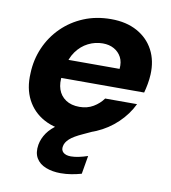

<svg xmlns="http://www.w3.org/2000/svg" viewBox="-80 -578 756 848"><g transform="rotate(10 298.0 -153.5)"><path d="M260 12Q190 12 139.5 -15.5Q89 -43 63 -93Q37 -143 41 -211Q43 -272 66.5 -326Q90 -380 131.5 -421Q173 -462 228.5 -485Q284 -508 351 -508Q419 -508 468 -481Q517 -454 542 -406.5Q567 -359 564 -297Q563 -276 559 -254Q555 -232 550 -214H139L154 -298H425Q428 -329 416.5 -350.5Q405 -372 383.5 -384Q362 -396 333 -396Q299 -396 268 -380.5Q237 -365 215 -334.5Q193 -304 185 -257L180 -228Q174 -191 183.5 -163Q193 -135 217.5 -118.5Q242 -102 279 -102Q314 -102 341 -118Q368 -134 385 -158H528Q505 -110 464.5 -71.5Q424 -33 372 -10.5Q320 12 260 12ZM248 201Q211 201 181.5 189.5Q152 178 138 154Q124 130 130 94Q135 66 152.5 40.5Q170 15 206 -9Q242 -33 302 -57L350 -76L370 -11L316 14Q276 32 258.5 48Q241 64 238 81Q234 99 245.5 109.5Q257 120 280 120Q296 120 315 116Q334 112 355 105L341 187Q320 193 296.5 197Q273 201 248 201Z"/></g></svg>

Font: DM Sans 28pt ExtraBold
Style: Italic
Weight: 800
Italic angle: -10°
Version: Version 4.004;gftools[0.9.30]